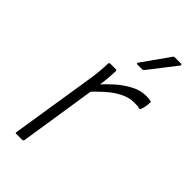

<svg xmlns="http://www.w3.org/2000/svg" viewBox="-220 -745 798 798"><g transform="rotate(45 179.0 -345.5)"><path d="M56 0Q49 0 51 -6L108 -368Q113 -396 115.5 -423.5Q118 -451 119 -476Q119 -483 126 -483H158Q164 -483 164 -477Q163 -455 161 -429.5Q159 -404 154 -378L152 -355L98 -6Q96 0 90 0ZM139 -331 146 -380Q169 -407 198 -433Q227 -459 260 -476.5Q293 -494 325 -494Q344 -494 354 -491Q357 -490 357.5 -488Q358 -486 357 -483Q357 -473 355 -462Q353 -451 349 -441Q347 -434 341 -436Q336 -438 328.5 -438.5Q321 -439 310 -439Q280 -439 250.5 -424Q221 -409 193.5 -384.5Q166 -360 139 -331ZM207 -560Q204 -560 203 -562.5Q202 -565 204 -567L287 -684Q290 -691 297 -691H333Q337 -691 338 -688Q339 -685 336 -682L245 -565Q241 -560 235 -560Z"/></g></svg>

Font: Sofia Sans Semi Condensed Light
Style: Italic
Weight: 300
Italic angle: -9°
Version: Version 4.100